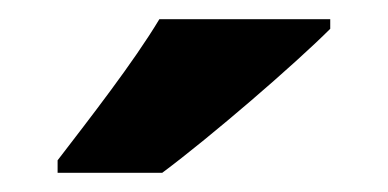

<svg xmlns="http://www.w3.org/2000/svg" viewBox="-20 -852 404 200"><path d="M324 -822V-832H146C119 -787 73 -728 40 -685V-672H149C200 -710 287 -785 324 -822Z"/></svg>

Font: Noto Sans Malayalam UI SemiCondensed ExtraBold
Style: Regular
Weight: 800
Width: 4
Designer: Jelle Bosma - Monotype Design Team
Foundry: Monotype Imaging Inc.
Version: Version 2.104